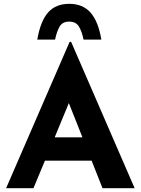

<svg xmlns="http://www.w3.org/2000/svg" viewBox="-20 -984 736 1004"><path d="M12 0 344 -765H352L684 0H516L459 -144H215L155 0ZM266 -266H411L340 -445ZM342 -964Q413 -964 453.5 -918Q494 -872 510 -777H417Q408 -820 392.5 -845.5Q377 -871 342 -871Q307 -871 292 -845.5Q277 -820 268 -777H175Q192 -875 232 -919.5Q272 -964 342 -964Z"/></svg>

Font: Reem Kufi
Style: Bold
Weight: 700
Designer: Khaled Hosny
Version: Version 1.001